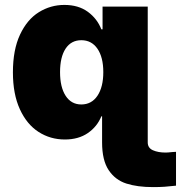

<svg xmlns="http://www.w3.org/2000/svg" viewBox="-20 -557 731 776"><path d="M392.6 18.6V-86.9H389.6Q372.6 -44.9 334.7 -19Q296.9 6.8 242.2 6.8Q183.6 6.8 136 -23.7Q88.4 -54.2 60.3 -115.5Q32.2 -176.8 32.2 -264.6Q32.2 -356 61 -417.2Q89.8 -478.5 137.2 -507.8Q184.6 -537.1 240.2 -537.1Q296.9 -537.1 335 -509.3Q373 -481.4 389.6 -438.5H394.5V-530.3H577.1V18.6Q577.1 41 598.1 50.3Q619.1 59.6 649.4 59.6Q658.2 59.6 675.8 57.6L691.4 56.6V193.4Q664.6 196.3 645 197.8Q625.5 199.2 598.6 199.2Q535.2 199.2 490.5 184.8Q445.8 170.4 419.2 130.6Q392.6 90.8 392.6 18.6ZM397.5 -265.6Q397.5 -325.7 373.8 -360.1Q350.1 -394.5 308.6 -394.5Q267.6 -394.5 245.1 -360.4Q222.7 -326.2 222.7 -265.6Q222.7 -204.6 245.4 -169.7Q268.1 -134.8 308.6 -134.8Q350.1 -134.8 373.8 -169.9Q397.5 -205.1 397.5 -265.6Z"/></svg>

Font: Pretendard JP Black
Style: Regular
Weight: 900
Designer: Base glyphs from Inter by Rasmus Andersson; Hangeul glyphs from Noto Sans CJK(Source Han Sans) by Jang Soo-young and Kan
Foundry: Kil Hyung-jin
Version: Version 1.309